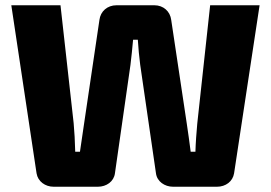

<svg xmlns="http://www.w3.org/2000/svg" viewBox="-20 -710 1029 730"><path d="M967 -690H779L730 -240C727 -207 724 -168 723 -133H705C701 -167 695 -206 690 -241L631 -634C627 -667 601 -690 567 -690H423C388 -690 362 -667 358 -634L300 -242L284 -133H266C265 -174 263 -209 260 -242L210 -690H23L119 -51C124 -20 152 0 184 0H352C385 0 413 -20 417 -51L476 -463C480 -494 483 -527 486 -559H504C506 -527 509 -495 513 -464L573 -51C577 -20 606 0 638 0H805C838 0 865 -20 870 -51Z"/></svg>

Font: Exo 2 Extra Bold
Style: Regular
Weight: 800
Designer: Natanael Gama
Version: Version 1.001;PS 001.001;hotconv 1.0.88;makeotf.lib2.5.64775